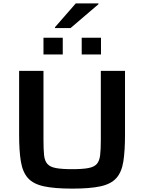

<svg xmlns="http://www.w3.org/2000/svg" viewBox="-20 -1107 853 1135"><path d="M407 8Q303 8 240 -5.5Q177 -19 145.5 -54Q114 -89 103.5 -151.5Q93 -214 93 -311V-688H237V-280Q237 -224 240.5 -190Q244 -156 260 -138Q276 -120 310.5 -113.5Q345 -107 407 -107Q468 -107 502.5 -113.5Q537 -120 552.5 -138Q568 -156 572 -190Q576 -224 576 -280V-688H719V-311Q719 -214 709 -151.5Q699 -89 667.5 -54Q636 -19 574 -5.5Q512 8 407 8ZM237 -785V-884H351V-785ZM463 -785V-884H577V-785ZM305 -941V-946L428 -1087H562V-1082L397 -941Z"/></svg>

Font: Saira Expanded SemiBold
Style: Regular
Weight: 600
Width: 7
Designer: Hector Gatti with collaboration of the Omnibus-Type team
Foundry: Omnibus-Type
Version: Version 1.100; ttfautohint (v1.8.3)